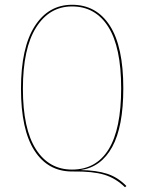

<svg xmlns="http://www.w3.org/2000/svg" viewBox="-20 -710 604 805"><path d="M510 70 504 75Q465 37 417 22.5Q369 8 287 9H282Q181 9 124.5 -78.5Q68 -166 68 -338Q68 -510 125.5 -600Q183 -690 282 -690Q384 -690 440.5 -602.5Q497 -515 497 -340Q497 -179 450.5 -94Q404 -9 318 3Q384 4 429 18.5Q474 33 510 70ZM282 1Q383 1 435.5 -84Q488 -169 488 -340Q488 -512 434 -597.5Q380 -683 282 -683Q187 -683 131.5 -595Q76 -507 76 -338Q76 -170 130.5 -84.5Q185 1 282 1Z"/></svg>

Font: Fira Sans Compressed Eight
Style: Regular
Weight: 100
Width: 1
Designer: bBox Type GmbH & Carrois Corporate GbR & Edenspiekermann AG
Foundry: bBox Type GmbH & Carrois Corporate GbR & Edenspiekermann AG
Version: Version 4.301